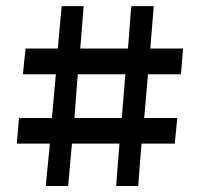

<svg xmlns="http://www.w3.org/2000/svg" viewBox="-20 -621 667 641"><path d="M146.5 -141.6H36.1Q38.1 -165.5 39.8 -184.8Q41.5 -204.1 43.5 -227.1H153.3L166.5 -373H56.6Q58.6 -397 60.8 -416.3Q63 -435.5 65.4 -459H172.9L186 -600.6H259.3L248 -459H407.2Q408.7 -473.6 409.9 -491.9Q411.1 -510.3 412.6 -529.5Q414.1 -548.8 415.5 -567.4Q417 -585.9 418.5 -600.6H493.2L481.9 -459H591.3Q590.3 -446.8 589.4 -436.3Q588.4 -425.8 587.6 -415.5Q586.9 -405.3 585.9 -395Q585 -384.8 584 -373H474.1L461.4 -227.1H571.8L563.5 -141.6H452.6Q451.2 -127 449.7 -108.6Q448.2 -90.3 446.8 -71Q445.3 -51.8 444.1 -33.2Q442.9 -14.6 441.4 0H367.7L378.9 -141.6H220.2L207.5 0H132.8ZM386.7 -227.1 398.4 -373H239.7L228.5 -227.1Z"/></svg>

Font: Atomic Age
Style: Regular
Weight: 400
Version: Version 1.007; ttfautohint (v1.4.1) -l 6 -r 46 -G 0 -x 0 -H 